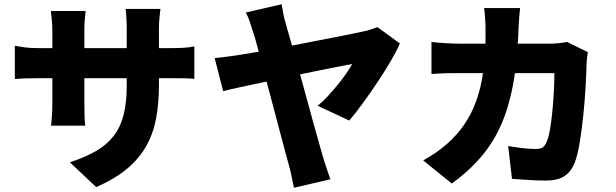

<svg xmlns="http://www.w3.org/2000/svg" viewBox="-20 -813 2908 906"><path d="M50 -597Q67 -594 93 -590Q119 -586 158 -586H227V-665Q227 -695 224.5 -719.5Q222 -744 220 -761H384Q382 -744 380 -720Q378 -696 378 -664V-586H578V-676Q578 -705 576.5 -729Q575 -753 573 -771H737Q735 -752 732.5 -728.5Q730 -705 730 -676V-586H781Q823 -586 847 -587.5Q871 -589 897 -594V-441Q877 -443 850.5 -443.5Q824 -444 782 -444H730V-413Q730 -328 717 -256.5Q704 -185 671 -125.5Q638 -66 580.5 -17.5Q523 31 434 70L310 -47Q382 -71 432.5 -100Q483 -129 515.5 -170.5Q548 -212 563 -270Q578 -328 578 -409V-444H378V-328Q378 -293 379 -265.5Q380 -238 382 -220H221Q223 -238 225 -265.5Q227 -293 227 -328V-444H158Q119 -444 94.5 -443Q70 -442 50 -440Z M1479 -314Q1505 -335 1529.5 -362Q1554 -389 1576 -416Q1598 -443 1615 -468Q1632 -493 1642 -511Q1631 -509 1607.5 -504.5Q1584 -500 1551 -493.5Q1518 -487 1478.5 -479Q1439 -471 1396 -462Q1412 -403 1428.5 -343.5Q1445 -284 1459.5 -230.5Q1474 -177 1486.5 -134.5Q1499 -92 1506 -66Q1508 -58 1512.5 -45Q1517 -32 1521.5 -18Q1526 -4 1531 10Q1536 24 1539 33L1367 73Q1362 51 1356.5 22Q1351 -7 1343 -34Q1336 -58 1325 -100.5Q1314 -143 1299.5 -196Q1285 -249 1269.5 -309.5Q1254 -370 1238 -428Q1170 -414 1115 -402Q1060 -390 1033 -383L993 -539Q1046 -544 1097.5 -552Q1149 -560 1201 -569Q1193 -598 1186.5 -622Q1180 -646 1174 -663Q1166 -688 1158.5 -711Q1151 -734 1140 -754L1309 -793Q1313 -773 1317 -748.5Q1321 -724 1329 -701Q1334 -680 1342 -654Q1350 -628 1358 -598Q1409 -608 1461.5 -618Q1514 -628 1559.5 -637Q1605 -646 1641 -653.5Q1677 -661 1696 -665Q1713 -668 1730.5 -674Q1748 -680 1761 -685L1867 -608Q1851 -571 1822.5 -522.5Q1794 -474 1760.5 -424Q1727 -374 1692.5 -326.5Q1658 -279 1628 -244Z M1977 -56Q2102 -125 2170.5 -225Q2239 -325 2259 -468H2151Q2140 -468 2123.5 -468Q2107 -468 2088.5 -467.5Q2070 -467 2051.5 -466Q2033 -465 2016 -464V-615Q2049 -611 2086.5 -609Q2124 -607 2151 -607H2271V-683Q2271 -691 2270.5 -703Q2270 -715 2269 -728Q2268 -741 2267 -753.5Q2266 -766 2264 -775H2434Q2432 -758 2430 -730Q2428 -702 2427 -685Q2426 -665 2425.5 -645.5Q2425 -626 2423 -607H2576Q2613 -607 2656 -615L2754 -567Q2752 -556 2750 -539Q2748 -522 2748 -514Q2747 -473 2743.5 -408Q2740 -343 2733 -274.5Q2726 -206 2716 -143.5Q2706 -81 2691 -43Q2675 -3 2643.5 18Q2612 39 2557 39Q2512 39 2471 36Q2430 33 2396 31L2378 -124Q2412 -118 2446 -114Q2480 -110 2508 -110Q2532 -110 2542.5 -118.5Q2553 -127 2560 -145Q2569 -165 2575.5 -203.5Q2582 -242 2586.5 -287.5Q2591 -333 2593.5 -381Q2596 -429 2596 -468H2410Q2397 -378 2374 -303Q2351 -228 2315 -165Q2279 -102 2228.5 -48.5Q2178 5 2112 53Z"/></svg>

Font: Kinto Sans Black
Style: Regular
Weight: 900
Designer: Authors: Ryoko NISHIZUKA  (kana & ideographs); Paul D. Hunt (Latin, Greek & Cyrillic); Wenlong ZHANG  (bopomofo); Sandol
Foundry: Adobe Systems Incorporated, ookami Inc.
Version: Version 0.001